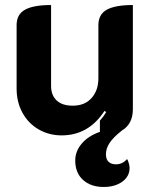

<svg xmlns="http://www.w3.org/2000/svg" viewBox="-20 -529 603 763"><path d="M401 84Q401 104 411.5 114Q422 124 441 124Q467 124 485 103Q488 107 491.5 118.5Q495 130 495 138Q495 172 466 193Q437 214 392 214Q341 214 310 186Q279 158 279 109Q279 72 305 41.5Q331 11 377 -5V-50Q392 -66 402 -84L395 -88Q332 9 225 9Q175 9 134 -14.5Q93 -38 69.5 -80.5Q46 -123 46 -177V-429Q46 -472 79.5 -490.5Q113 -509 183 -509V-187Q183 -151 205 -130Q227 -109 269 -109Q317 -109 344 -139.5Q371 -170 371 -218V-429Q371 -472 404.5 -490.5Q438 -509 508 -509V-95Q508 -36 464 -10Q430 17 415.5 39Q401 61 401 84Z"/></svg>

Font: K2D ExtraBold
Style: Regular
Weight: 800
Designer: Katatrad Aksorn Co.,Ltd.
Foundry: Cadson Demak Co.,Ltd.
Version: Version 1.000; ttfautohint (v1.6)